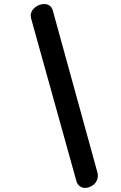

<svg xmlns="http://www.w3.org/2000/svg" viewBox="-20 -818 596 944"><path d="M399 106Q383 106 371 96.5Q359 87 355 70L133 -727Q131 -737 131 -741Q131 -758 142.5 -772Q154 -786 174 -794Q185 -798 197 -798Q231 -798 240 -765L459 30Q461 35 461 46Q461 64 450.5 79Q440 94 419 102Q410 106 399 106Z"/></svg>

Font: Kodchasan SemiBold
Style: Italic
Weight: 600
Italic angle: -10°
Version: Version 1.000; ttfautohint (v1.6)